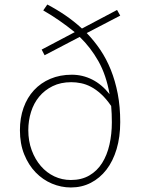

<svg xmlns="http://www.w3.org/2000/svg" viewBox="-20 -815 626 848"><path d="M363 -669 511 -746 497 -771 342 -689Q307 -721 269 -747Q231 -773 189 -795L171 -769Q241 -729 310 -673L164 -596L177 -571L332 -652Q380 -606 414.5 -545Q449 -484 464 -399Q430 -442 387.5 -463.5Q345 -485 297 -485Q245 -485 202.5 -467Q160 -449 130 -416.5Q100 -384 84 -339Q68 -294 68 -240Q68 -180 87 -133Q106 -86 137.5 -53.5Q169 -21 209.5 -4Q250 13 293 13Q341 13 381 -7.5Q421 -28 450 -65.5Q479 -103 495 -156.5Q511 -210 511 -276Q511 -344 500 -401Q489 -458 469.5 -506.5Q450 -555 423 -595Q396 -635 363 -669ZM293 -20Q254 -20 220 -36Q186 -52 160.5 -81.5Q135 -111 120 -151.5Q105 -192 105 -240Q105 -282 117 -320.5Q129 -359 153 -388Q177 -417 212.5 -434.5Q248 -452 295 -452Q316 -452 338 -447.5Q360 -443 382 -431.5Q404 -420 426.5 -399.5Q449 -379 471 -347Q474 -313 474 -275Q474 -223 463.5 -176.5Q453 -130 431 -95Q409 -60 374.5 -40Q340 -20 293 -20Z"/></svg>

Font: Spoqa Han Sans Neo Thin
Style: Regular
Weight: 100
Designer: [Spoqa Han Sans Neo] Dong-huui Kim  Younghwa Kang  Yujin Lee  [Noto Sans] Ryoko NISHIZUKA  (kana & ideographs); Paul D. 
Foundry: Spoqa (http://www.spoqa-han-sans.com)
Version: Version 1.100;hotconv 1.0.109;makeotfexe 2.5.65596